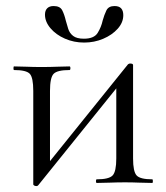

<svg xmlns="http://www.w3.org/2000/svg" viewBox="-20 -606 551 636"><path d="M100.4 10.4Q96.2 10.4 93.2 8.5Q90.2 6.6 90.2 4.8V-305Q90.2 -349 78.7 -361.5Q67.2 -374 26.6 -374Q24.6 -374 24.6 -380Q24.6 -386 26.6 -386Q46 -386 68.1 -385Q90.2 -384 116.8 -384Q146 -384 169.2 -385Q192.4 -386 210.2 -386Q213.2 -386 213.2 -380Q213.2 -374 210.2 -374Q169.8 -374 157.7 -361.5Q145.6 -349 145.6 -305V-53.4L124.6 -46.2L404 -393Q407.8 -395.6 410.6 -395.6Q420.8 -395.6 420.8 -390.6V-81Q420.8 -38 432.4 -25Q444 -12 484.4 -12Q486.4 -12 486.4 -6Q486.4 0 484.4 0Q464.8 0 441.7 -1Q418.6 -2 394 -2Q368.4 -2 343.8 -1Q319.2 0 300.6 0Q297.8 0 297.8 -6Q297.8 -12 300.6 -12Q341.2 -12 353.2 -25Q365.2 -38 365.2 -81V-333.8L387.4 -340.8L107 7.2Q106 8.4 104.5 9.4Q103 10.4 100.4 10.4ZM257.8 -477.8Q291.6 -477.8 303.5 -497Q315.4 -516.2 320.2 -538.4Q325.2 -556.4 332.3 -571.2Q339.4 -586 359.2 -586Q374.4 -586 381.4 -578.2Q388.4 -570.4 388.4 -555.8Q388.4 -531.4 369.8 -510.7Q351.2 -490 321.7 -477.5Q292.2 -465 258.8 -465Q224.6 -465 195 -478Q165.4 -491 147.2 -512.5Q129 -534 129 -557.4Q129 -571.2 136.4 -578.6Q143.8 -586 157.6 -586Q178.8 -586 186 -572.1Q193.2 -558.2 198 -537.6Q201.6 -524.6 206 -510.4Q210.4 -496.2 222.3 -487Q234.2 -477.8 257.8 -477.8Z"/></svg>

Font: Cormorant Garamond Light
Style: Regular
Weight: 300
Designer: Christian Thalmann (Catharsis Fonts)
Foundry: Catharsis Fonts
Version: Version 4.001